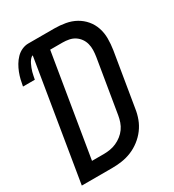

<svg xmlns="http://www.w3.org/2000/svg" viewBox="-179 -838 856 942"><g transform="rotate(-30 249.5 -367.5)"><path d="M6 0 117 -674Q108 -671 101 -662Q94 -653 89.5 -643.5Q85 -634 81 -624Q77 -614 74.5 -604.5Q72 -595 70 -585Q68 -575 66 -565H-1Q2 -583 6.5 -601.5Q11 -620 18 -638Q25 -656 35 -673Q45 -690 59 -704.5Q73 -719 91 -727Q109 -735 127 -735H275Q306 -735 337 -729.5Q368 -724 394 -709.5Q420 -695 439 -672.5Q458 -650 467.5 -621.5Q477 -593 477 -561.5Q477 -530 472 -498L422 -196Q418 -168 408 -141Q398 -114 380.5 -90.5Q363 -67 339 -48.5Q315 -30 288 -19Q261 -8 233 -4Q205 0 178 0ZM110 -80H178Q195 -80 213 -83Q231 -86 248 -93.5Q265 -101 280.5 -113Q296 -125 307 -140.5Q318 -156 324 -173.5Q330 -191 333 -209L383 -511Q386 -530 386.5 -548.5Q387 -567 382.5 -584Q378 -601 368 -615Q358 -629 343.5 -638.5Q329 -648 311 -651.5Q293 -655 275 -655H205Z"/></g></svg>

Font: Iosevka Curly Medium
Style: Italic
Weight: 500
Italic angle: -9°
Monospace: yes
Designer: Belleve Invis
Foundry: Belleve Invis
Version: Version 22.1.2; ttfautohint (v1.8.4)